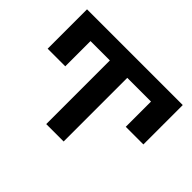

<svg xmlns="http://www.w3.org/2000/svg" viewBox="-139 -982 1248 1248"><g transform="rotate(45 485.0 -357.5)"><path d="M45 -353V-715H925V-353H763V-585H545V0H385V-585H207V-353Z"/></g></svg>

Font: Zen Dots
Style: Regular
Weight: 400
Designer: Yoshimichi Ohira
Foundry: A-1 Corp ZenFonts
Version: Version 1.000; ttfautohint (v1.8.3)